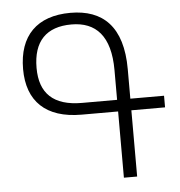

<svg xmlns="http://www.w3.org/2000/svg" viewBox="-52 -773 772 823"><g transform="rotate(-5 334.0 -362.0)"><path d="M505 0V-285H650V-335H505V-462C505 -646 420 -724 281 -724C137 -724 58 -645 58 -501C58 -363 137 -285 291 -285H448V0ZM297 -335C174 -335 116 -392 116 -501C116 -616 173 -674 281 -674C386 -674 448 -610 448 -463V-335Z"/></g></svg>

Font: Noto Sans Armenian SemiCondensed Light
Style: Regular
Weight: 300
Width: 4
Designer: Monotype Design Team
Foundry: Monotype Imaging Inc.
Version: Version 2.008